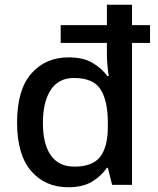

<svg xmlns="http://www.w3.org/2000/svg" viewBox="-20 -780 666 810"><path d="M268 10Q170 10 111 -59Q52 -128 52 -263Q52 -401 112 -469.5Q172 -538 269 -538Q331 -538 370 -515Q409 -492 433 -459H439Q436 -474 433.5 -502Q431 -530 431 -548V-599H236V-674H431V-760H537V-674H613V-599H537V0H453L435 -72H431Q407 -37 368 -13.5Q329 10 268 10ZM294 -77Q371 -77 403 -119Q435 -161 435 -246V-262Q435 -354 404.5 -402.5Q374 -451 292 -451Q227 -451 194 -400.5Q161 -350 161 -261Q161 -172 194.5 -124.5Q228 -77 294 -77Z"/></svg>

Font: Noto Sans Ol Chiki Medium
Style: Regular
Weight: 500
Designer: Monotype Design Team, Lewis McGuffie
Foundry: Monotype Imaging Inc.
Version: Version 2.003; ttfautohint (v1.8.4.7-5d5b)